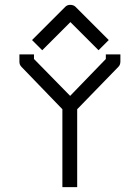

<svg xmlns="http://www.w3.org/2000/svg" viewBox="-20 -821 532 791"><path d="M133 -635 112 -656 249 -793Q257 -801 269 -801Q283 -801 291 -793L428 -656L407 -635L386 -614L270 -730L154 -614ZM298 -371V-50H237V-371L69 -545Q60 -554 60 -566V-597H120V-578L269 -426L416 -578V-597H476V-568Q476 -554 468 -546Z"/></svg>

Font: IBM 3270 Semi-Condensed
Style: Condensed
Weight: 400
Monospace: yes
Version: Version 2.3.1